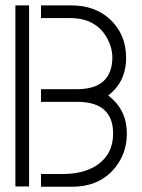

<svg xmlns="http://www.w3.org/2000/svg" viewBox="-20 -704 537 725"><path d="M38.1 0H89.8V-683.6H38.1ZM134.8 1H252.9Q359.4 1 418 -75.2Q459 -128.9 459 -199.2Q459 -280.3 404.3 -330.1Q396.5 -336.9 388.7 -343.8Q451.2 -390.6 456.1 -473.6Q456.1 -480.5 456.1 -486.3Q456.1 -574.2 395.5 -630.9Q338.9 -683.6 249 -683.6H134.8V-635.7H245.1Q343.8 -635.7 385.7 -557.6Q404.3 -522.5 404.3 -485.4Q402.3 -368.2 272.5 -367.2H134.8V-319.3H272.5Q395.5 -319.3 406.2 -218.8Q407.2 -210 407.2 -200.2Q407.2 -120.1 342.8 -78.1Q293 -46.9 216.8 -46.9H134.8Z"/></svg>

Font: Post No Bills Jaffna
Style: Regular
Weight: 400
Designer: Kosala Senevirathne, Siva Puranthara, Lasantha Premarathna, Tharique Azeez
Foundry: Mooniak
Version: Version 1.220 ; ttfautohint (v1.6)